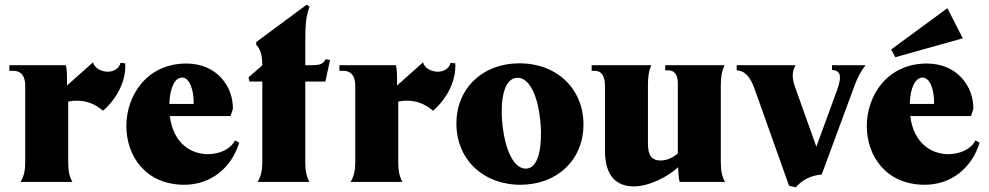

<svg xmlns="http://www.w3.org/2000/svg" viewBox="-20 -779 4234 822"><path d="M68 0H290C277 -23 272 -48 272 -84V-344C285 -347 297 -348 309 -348C351 -348 387 -334 421 -305C484 -359 521 -438 516 -508L496 -510C490 -485 466 -472 442 -472C414 -472 386 -486 378 -512L267 -413C267 -453 267 -481 262 -500H20V-476H36C70 -476 88 -454 88 -412V-84C88 -48 82 -24 68 0Z M769 12C881 12 970 -58 1004 -168L986 -178C969 -142 922 -119 870 -119C799 -119 722 -164 707 -282H967L977 -312C979 -409 908 -507 778 -507C610 -507 521 -372 521 -239C521 -112 603 12 769 12ZM705 -334C707 -404 729 -447 760 -447C792 -447 811 -391 809 -334Z M1083 0H1305C1292 -23 1287 -48 1287 -84V-430H1373L1393 -522L1375 -526C1363 -505 1351 -500 1313 -500H1287V-589C1287 -678 1289 -702 1305 -751L1293 -759L1077 -599V-587C1095 -569 1103 -542 1103 -499L1044 -448L1048 -430H1103V-84C1103 -48 1097 -24 1083 0Z M1481 0H1703C1690 -23 1685 -48 1685 -84V-344C1698 -347 1710 -348 1722 -348C1764 -348 1800 -334 1834 -305C1897 -359 1934 -438 1929 -508L1909 -510C1903 -485 1879 -472 1855 -472C1827 -472 1799 -486 1791 -512L1680 -413C1680 -453 1680 -481 1675 -500H1433V-476H1449C1483 -476 1501 -454 1501 -412V-84C1501 -48 1495 -24 1481 0Z M2208 12C2366 12 2478 -95 2478 -246C2478 -399 2364 -508 2204 -508C2046 -508 1934 -401 1934 -250C1934 -97 2048 12 2208 12ZM2231 -57C2175 -57 2134 -152 2128 -288C2126 -390 2151 -445 2195 -446C2251 -447 2291 -355 2296 -219C2298 -117 2275 -57 2231 -57Z M2694 19C2760 19 2842 -24 2883 -63C2884 -38 2886 -12 2890 0H3084C3071 -23 3066 -48 3066 -84V-416C3066 -452 3071 -476 3082 -500H2828V-478H2840C2868 -478 2882 -459 2882 -421V-122C2860 -103 2830 -90 2803 -92C2771 -94 2754 -112 2754 -164V-416C2754 -452 2758 -476 2768 -500H2513V-476H2526C2555 -476 2570 -454 2570 -412V-134C2570 -22 2622 19 2694 19Z M3387 23C3415 -10 3453 -28 3498 -32L3641 -419C3654 -453 3667 -476 3686 -500H3542V-480C3576 -477 3587 -458 3564 -394L3475 -151L3385 -403C3370 -444 3370 -471 3386 -500H3134V-478C3172 -476 3194 -445 3210 -400L3358 16Z M3939 12C4051 12 4140 -58 4174 -168L4156 -178C4139 -142 4092 -119 4040 -119C3969 -119 3892 -164 3877 -282H4137L4147 -312C4149 -409 4078 -507 3948 -507C3780 -507 3691 -372 3691 -239C3691 -112 3773 12 3939 12ZM3813 -534 4102 -615 4036 -744 3795 -567ZM3875 -334C3877 -404 3899 -447 3930 -447C3962 -447 3981 -391 3979 -334Z"/></svg>

Font: Sinistre Bold
Style: Regular
Weight: 900
Designer: Jules Durand
Foundry: Collletttivo
Version: Version 69.420;Glyphs 3.2 (3217)